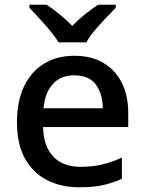

<svg xmlns="http://www.w3.org/2000/svg" viewBox="-20 -786 613 816"><path d="M296 -549Q367 -549 418 -519.5Q469 -490 497 -435.5Q525 -381 525 -305V-246H163Q165 -164 206.5 -120.5Q248 -77 322 -77Q374 -77 414.5 -87Q455 -97 498 -116V-26Q458 -8 416.5 1Q375 10 317 10Q239 10 179 -21Q119 -52 85.5 -113.5Q52 -175 52 -266Q52 -356 82.5 -419.5Q113 -483 168 -516Q223 -549 296 -549ZM295 -466Q239 -466 205 -429.5Q171 -393 165 -326H417Q416 -388 387 -427Q358 -466 295 -466ZM229 -606Q215 -629 193 -655.5Q171 -682 147 -708Q123 -734 105 -753V-766H178Q204 -749 232.5 -726Q261 -703 287 -676Q313 -703 342 -726Q371 -749 397 -766H472V-753Q453 -734 428.5 -708Q404 -682 381.5 -655.5Q359 -629 347 -606Z"/></svg>

Font: Noto Sans Javanese Medium
Style: Regular
Weight: 500
Version: Version 2.004